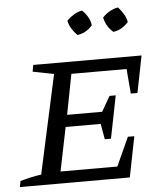

<svg xmlns="http://www.w3.org/2000/svg" viewBox="-53 -788 724 835"><g transform="rotate(-5 309.0 -370.5)"><path d="M0 0 5 -26Q29 -33 52 -38Q75 -43 97 -46L191 -477L99 -495L104 -524H577L545 -363H516L507 -471H266L232 -295H385L423 -361H450L413 -175H386L374 -243H221L182 -52H430L487 -177H515L480 0ZM336 -741Q368 -711 373 -674Q346 -642 307 -637Q293 -651 282.5 -668Q272 -685 269 -703Q283 -717 300 -727.5Q317 -738 336 -741ZM493 -741Q507 -726 517 -709Q527 -692 530 -674Q501 -642 464 -637Q433 -663 425 -703Q454 -734 493 -741Z"/></g></svg>

Font: Piazzolla SC
Style: Italic
Weight: 400
Italic angle: -11.3°
Designer: Juan Pablo del Peral
Foundry: Huerta Tipografica
Version: Version 1.330